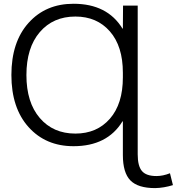

<svg xmlns="http://www.w3.org/2000/svg" viewBox="-20 -760 931 1011"><path d="M367.2 -740.2Q544.9 -740.2 625 -609.4H627L627.9 -730.5H705.1V52.7Q705.1 114.3 727.5 140.6Q750 167 803.7 167Q837.9 167 875 152.3L890.6 214.8Q842.8 229.5 796.9 230.5Q706.1 230.5 666.5 189.9Q627 149.4 627 56.6V-121.1H625Q544.9 9.8 367.2 9.8Q220.7 9.8 130.4 -90.8Q40 -191.4 40 -365.2Q40 -539.1 130.4 -639.6Q220.7 -740.2 367.2 -740.2ZM377 -56.6Q490.2 -56.6 558.6 -134.8Q627 -212.9 627 -352.5V-377Q627 -516.6 558.6 -594.7Q490.2 -672.9 377 -672.9Q259.8 -672.9 189.5 -590.8Q119.1 -508.8 119.1 -364.7Q119.1 -220.7 189.5 -138.7Q259.8 -56.6 377 -56.6Z"/></svg>

Font: Gen Shin Gothic Normal
Style: Regular
Weight: 300
Designer: [Source Han Sans]
Ryoko NISHIZUKA  (kana & ideographs); Paul D. Hunt (Latin, Greek & Cyrillic); Wenlong ZHANG  (bopomofo
Version: Version 1.002.20150607